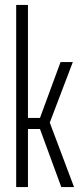

<svg xmlns="http://www.w3.org/2000/svg" viewBox="-20 -763 332 783"><path d="M46 0V-743H94V-282H143L227 -510H277L183 -263L282 0H230L143 -237H94V0Z"/></svg>

Font: Saira Ultra Condensed Light
Style: Regular
Weight: 300
Width: 1
Designer: Hector Gatti with collaboration of the Omnibus-Type team
Foundry: Omnibus-Type
Version: Version 1.001; ttfautohint (v1.8)